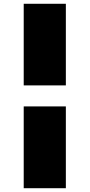

<svg xmlns="http://www.w3.org/2000/svg" viewBox="-20 -848 472 1012"><path d="M105 144V-287.1H327.1V144ZM105 -397.9V-828.1H327.1V-397.9Z"/></svg>

Font: Poppins Black
Style: Regular
Weight: 900
Designer: Ninad Kale (Devanagari), Jonny Pinhorn (Latin)
Foundry: Indian Type Foundry
Version: 4.004